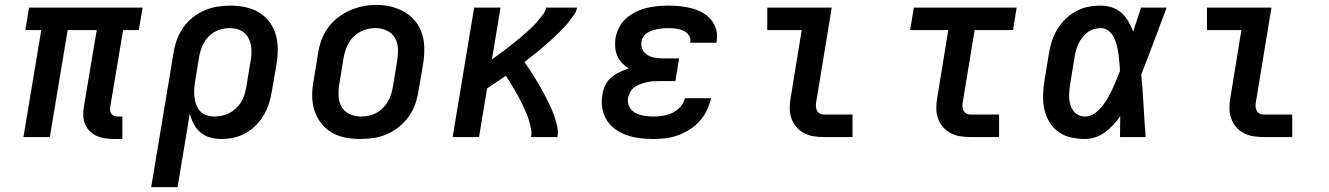

<svg xmlns="http://www.w3.org/2000/svg" viewBox="-20 -561 5440 786"><path d="M447 8Q429 8 411 5.5Q393 3 377 -4Q361 -11 348.5 -23Q336 -35 329 -51Q322 -67 321 -85.5Q320 -104 323 -122L376 -438H257L184 0H76L149 -438H84L99 -530H564L548 -438H484L431 -122Q430 -114 431 -107Q432 -100 436.5 -94.5Q441 -89 448 -86.5Q455 -84 463 -84H481V8Z M599 205 690 -342Q694 -369 703 -395Q712 -421 728 -445Q744 -469 766.5 -487.5Q789 -506 815 -517.5Q841 -529 868 -533.5Q895 -538 922 -538Q953 -538 983 -532Q1013 -526 1038.5 -511Q1064 -496 1082 -472.5Q1100 -449 1108.5 -420.5Q1117 -392 1117 -360.5Q1117 -329 1112 -298L1093 -188Q1089 -163 1081.5 -138.5Q1074 -114 1060.5 -91Q1047 -68 1028 -48.5Q1009 -29 985.5 -16Q962 -3 936.5 2.5Q911 8 886 8Q862 8 839.5 1.5Q817 -5 800 -19.5Q783 -34 772.5 -54.5Q762 -75 757 -97L707 205ZM858 -84Q874 -84 889.5 -87.5Q905 -91 919.5 -98.5Q934 -106 946 -117.5Q958 -129 967 -143Q976 -157 980.5 -172.5Q985 -188 988 -203L1006 -313Q1009 -329 1009.5 -345.5Q1010 -362 1007 -377Q1004 -392 997 -405.5Q990 -419 978 -428.5Q966 -438 951 -442Q936 -446 920 -446Q897 -446 874 -437.5Q851 -429 834 -411.5Q817 -394 808 -372Q799 -350 795 -327L779 -229Q776 -212 775 -195.5Q774 -179 776 -163Q778 -147 783.5 -132Q789 -117 799.5 -105.5Q810 -94 825.5 -89Q841 -84 858 -84Z M1454 8Q1423 8 1392.5 2Q1362 -4 1337 -19Q1312 -34 1294 -57.5Q1276 -81 1267 -109.5Q1258 -138 1258 -169.5Q1258 -201 1264 -232L1282 -342Q1286 -369 1295.5 -396Q1305 -423 1322 -446.5Q1339 -470 1362.5 -488.5Q1386 -507 1412.5 -518.5Q1439 -530 1466 -535.5Q1493 -541 1521 -541Q1553 -541 1582.5 -533.5Q1612 -526 1637.5 -511Q1663 -496 1681.5 -472.5Q1700 -449 1708.5 -420.5Q1717 -392 1717 -360.5Q1717 -329 1712 -298L1693 -188Q1689 -161 1679.5 -134Q1670 -107 1653 -83.5Q1636 -60 1613 -41.5Q1590 -23 1563.5 -11.5Q1537 0 1509 4Q1481 8 1454 8ZM1456 -84Q1472 -84 1488 -87Q1504 -90 1518.5 -97.5Q1533 -105 1545.5 -117Q1558 -129 1566.5 -143Q1575 -157 1580 -172Q1585 -187 1588 -203L1606 -313Q1610 -338 1609 -362.5Q1608 -387 1596.5 -406.5Q1585 -426 1563 -436Q1541 -446 1517 -446Q1501 -446 1485.5 -442.5Q1470 -439 1455.5 -431.5Q1441 -424 1429 -412.5Q1417 -401 1408.5 -387Q1400 -373 1395 -357.5Q1390 -342 1387 -327L1369 -217Q1365 -193 1366 -168.5Q1367 -144 1378 -124.5Q1389 -105 1410.5 -94.5Q1432 -84 1456 -84Q1456 -84 1456 -84Q1456 -84 1456 -84Z M1833 0 1921 -530H2029L1994 -318Q2006 -327 2019 -336Q2032 -345 2044 -354.5Q2056 -364 2068.5 -373.5Q2081 -383 2093 -393Q2105 -403 2117 -413Q2129 -423 2140.5 -433.5Q2152 -444 2163 -455Q2174 -466 2184 -478Q2194 -490 2203.5 -502.5Q2213 -515 2216 -530H2342Q2340 -515 2331 -502Q2322 -489 2312.5 -476.5Q2303 -464 2292.5 -452.5Q2282 -441 2270.5 -430Q2259 -419 2247.5 -408Q2236 -397 2224.5 -387Q2213 -377 2201 -366.5Q2189 -356 2176.5 -346Q2164 -336 2151.5 -326.5Q2139 -317 2127 -307Q2139 -290 2150.5 -272.5Q2162 -255 2173 -237Q2184 -219 2194.5 -200.5Q2205 -182 2214.5 -163.5Q2224 -145 2233 -125.5Q2242 -106 2249 -86Q2256 -66 2261 -44Q2266 -22 2262 0H2154Q2157 -18 2153.5 -35.5Q2150 -53 2145 -69.5Q2140 -86 2133 -102Q2126 -118 2118.5 -133.5Q2111 -149 2103 -164Q2095 -179 2086.5 -193.5Q2078 -208 2069 -222.5Q2060 -237 2051 -251Q2032 -238 2012.5 -225Q1993 -212 1974 -199L1941 0Z M2654 8Q2626 8 2598.5 4.5Q2571 1 2546 -7.5Q2521 -16 2499.5 -31.5Q2478 -47 2464 -69Q2450 -91 2445.5 -118.5Q2441 -146 2446 -173Q2449 -193 2457.5 -211.5Q2466 -230 2482 -243.5Q2498 -257 2516.5 -266Q2535 -275 2554 -281Q2539 -290 2526.5 -303Q2514 -316 2507 -332.5Q2500 -349 2498.5 -368Q2497 -387 2500 -406Q2504 -428 2515 -449.5Q2526 -471 2544 -486.5Q2562 -502 2583.5 -512.5Q2605 -523 2627.5 -528.5Q2650 -534 2672 -536Q2694 -538 2716 -538Q2741 -538 2765 -535.5Q2789 -533 2811.5 -527Q2834 -521 2854.5 -510Q2875 -499 2890 -481.5Q2905 -464 2911.5 -441Q2918 -418 2914 -394Q2914 -392 2913.5 -390Q2913 -388 2912 -386H2805Q2805 -387 2805.5 -387.5Q2806 -388 2806 -389Q2808 -399 2804 -408.5Q2800 -418 2793 -425Q2786 -432 2776.5 -436Q2767 -440 2757.5 -442Q2748 -444 2737.5 -445Q2727 -446 2716 -446Q2706 -446 2695 -445Q2684 -444 2673 -442Q2662 -440 2651 -436.5Q2640 -433 2630.5 -427Q2621 -421 2614 -411Q2607 -401 2606 -390Q2603 -373 2610.5 -358Q2618 -343 2632 -335Q2646 -327 2663 -324.5Q2680 -322 2697 -322H2760L2745 -229H2682Q2669 -229 2656 -228.5Q2643 -228 2630 -225Q2617 -222 2604 -217.5Q2591 -213 2579.5 -205.5Q2568 -198 2561 -186Q2554 -174 2551 -161Q2549 -148 2552 -136Q2555 -124 2562.5 -114.5Q2570 -105 2581 -99Q2592 -93 2604 -90Q2616 -87 2628.5 -85.5Q2641 -84 2654 -84Q2674 -84 2693.5 -87Q2713 -90 2731.5 -98.5Q2750 -107 2764.5 -123Q2779 -139 2784 -159H2891Q2885 -133 2873.5 -109Q2862 -85 2844 -65Q2826 -45 2803 -30.5Q2780 -16 2755 -7Q2730 2 2704.5 5Q2679 8 2654 8Z M3352 0Q3330 0 3309 -3.5Q3288 -7 3270 -17Q3252 -27 3239 -42.5Q3226 -58 3219.5 -77.5Q3213 -97 3213 -119Q3213 -141 3217 -162L3262 -438H3121V-530H3385L3322 -147Q3320 -138 3320 -128.5Q3320 -119 3323.5 -110.5Q3327 -102 3335 -97Q3343 -92 3352 -92H3470V0Z M3952 0Q3930 0 3909 -3.5Q3888 -7 3870 -17Q3852 -27 3839 -42.5Q3826 -58 3819.5 -77.5Q3813 -97 3813 -119Q3813 -141 3817 -162L3862 -438H3706L3721 -530H4142L4127 -438H3970L3922 -147Q3920 -138 3920 -128.5Q3920 -119 3923.5 -110.5Q3927 -102 3935 -97Q3943 -92 3952 -92H4070V0Z M4422 8Q4393 8 4364 1.5Q4335 -5 4312.5 -21.5Q4290 -38 4275.5 -62.5Q4261 -87 4255 -114.5Q4249 -142 4250 -172Q4251 -202 4256 -232L4274 -342Q4278 -367 4286 -392Q4294 -417 4308 -440.5Q4322 -464 4341.5 -483Q4361 -502 4385 -515Q4409 -528 4434.5 -533Q4460 -538 4486 -538Q4510 -538 4532.5 -530.5Q4555 -523 4571.5 -508Q4588 -493 4599.5 -473Q4611 -453 4619 -432Q4627 -456 4635 -480.5Q4643 -505 4651 -530H4756Q4730 -462 4704.5 -393Q4679 -324 4652 -256Q4658 -192 4661.5 -128Q4665 -64 4670 0H4565Q4565 -21 4565.5 -42.5Q4566 -64 4566 -85Q4553 -67 4537.5 -50Q4522 -33 4503.5 -19.5Q4485 -6 4464 1Q4443 8 4422 8ZM4422 -84Q4442 -84 4460 -96Q4478 -108 4491 -124.5Q4504 -141 4514.5 -159Q4525 -177 4533.5 -195.5Q4542 -214 4550 -233Q4558 -252 4565 -271Q4564 -289 4562.5 -306.5Q4561 -324 4558.5 -341.5Q4556 -359 4551.5 -376.5Q4547 -394 4539.5 -409Q4532 -424 4518 -435Q4504 -446 4486 -446Q4472 -446 4457.5 -441.5Q4443 -437 4431.5 -428Q4420 -419 4410.5 -407Q4401 -395 4395 -381.5Q4389 -368 4385 -354.5Q4381 -341 4379 -327L4361 -217Q4359 -202 4357.5 -187.5Q4356 -173 4357 -159Q4358 -145 4362 -131.5Q4366 -118 4374 -107Q4382 -96 4395 -90Q4408 -84 4422 -84Z M5152 0Q5130 0 5109 -3.5Q5088 -7 5070 -17Q5052 -27 5039 -42.5Q5026 -58 5019.5 -77.5Q5013 -97 5013 -119Q5013 -141 5017 -162L5062 -438H4921V-530H5185L5122 -147Q5120 -138 5120 -128.5Q5120 -119 5123.5 -110.5Q5127 -102 5135 -97Q5143 -92 5152 -92H5270V0Z"/></svg>

Font: Iosevka Curly Slab SmBdExObl
Style: Regular
Weight: 600
Width: 7
Italic angle: -9°
Monospace: yes
Designer: Belleve Invis
Foundry: Belleve Invis
Version: Version 11.1.0; ttfautohint (v1.8.3)